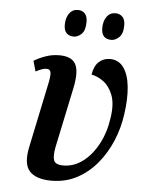

<svg xmlns="http://www.w3.org/2000/svg" viewBox="-54 -789 634 842"><g transform="rotate(5 263.5 -368.0)"><path d="M204 10Q136 10 107 -22Q78 -54 95 -132L153 -409Q161 -445 159 -461Q157 -477 140 -477Q131 -477 119.5 -473Q108 -469 93 -461L80 -507Q103 -521 131.5 -531Q160 -541 191 -541Q245 -541 262.5 -510Q280 -479 266 -408L209 -137Q202 -101 208 -81Q214 -61 250 -61Q296 -61 335.5 -90.5Q375 -120 402.5 -171.5Q430 -223 439 -289Q448 -350 433 -388Q418 -426 392 -445Q366 -464 339 -469Q345 -507 365 -525.5Q385 -544 414 -544Q452 -544 474 -513.5Q496 -483 501.5 -429.5Q507 -376 497 -308Q489 -248 465.5 -191.5Q442 -135 404.5 -89.5Q367 -44 316.5 -17Q266 10 204 10ZM412 -628Q368 -628 368 -676Q368 -707 382 -726.5Q396 -746 420 -746Q439 -746 451 -734Q463 -722 463 -697Q463 -659 446 -643.5Q429 -628 412 -628ZM247 -628Q227 -628 215 -639.5Q203 -651 203 -676Q203 -707 217 -726.5Q231 -746 255 -746Q274 -746 285.5 -734Q297 -722 297 -697Q297 -659 280.5 -643.5Q264 -628 247 -628Z"/></g></svg>

Font: Noto Serif ExtraCondensed SemiBold
Style: Italic
Weight: 600
Width: 2
Italic angle: -12°
Designer: Monotype Design Team
Foundry: Monotype Imaging Inc.
Version: Version 2.013